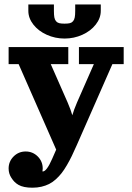

<svg xmlns="http://www.w3.org/2000/svg" viewBox="-20 -665 606 880"><path d="M109.9 -615.2V-644.5H227.1V-615.2Q227.1 -596.4 229.1 -585.4Q231.2 -574.5 236.9 -567.7Q242.7 -561 251.6 -558.8Q260.5 -556.6 275.9 -556.6Q291.3 -556.6 300.2 -558.8Q309.1 -561 314.8 -567.7Q320.6 -574.5 322.6 -585.4Q324.7 -596.4 324.7 -615.2V-644.5H441.9V-615.2Q441.9 -581.8 418.8 -552.4Q395.8 -522.9 357.4 -505.6Q319.1 -488.3 275.9 -488.3Q232.7 -488.3 194.3 -505.6Q156 -522.9 132.9 -552.4Q109.9 -581.8 109.9 -615.2ZM32.5 150.6Q19.5 131.1 19.5 107.4Q19.5 75 42.4 52.1Q65.2 29.3 97.7 29.3Q130.1 29.3 153 52.1Q175.8 75 175.8 107.4Q175.8 114.3 174.6 120.6Q175.5 120.8 176.3 120.8Q193.8 120.8 219.2 62.7L237.5 20.8L65.4 -371.1H19.5V-449.2H293V-371.1H212.6L290 -195.3Q304.9 -160.6 311.5 -136.7Q318.1 -160.6 333 -195.3L410.2 -371.1H341.8V-449.2H546.9V-371.1H495.1L332 0Q319.3 28.8 309.2 49.7Q299.1 70.6 286.5 92.2Q273.9 113.8 262.2 128.7Q250.5 143.6 235.7 157Q220.9 170.4 205.1 178.3Q189.2 186.3 169.9 190.8Q150.6 195.3 128.4 195.3Q107.7 195.3 91.8 192Q75.9 188.7 64.8 182.3Q53.7 175.8 46.4 168.3Q39.1 160.9 32.5 150.6Z"/></svg>

Font: Orelega One
Style: Regular
Weight: 400
Version: Version 1.1 ; ttfautohint (v1.8.3)